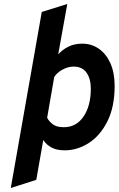

<svg xmlns="http://www.w3.org/2000/svg" viewBox="-20 -742 595 963"><path d="M34 201 189.5 -682 317.5 -722 272 -469.5Q294 -493.5 323.5 -508.2Q353 -523 393 -523Q439 -523 475.8 -497.5Q512.5 -472 533.8 -424.5Q555 -377 555 -311Q555 -206.5 519.2 -134.5Q483.5 -62.5 426 -25.2Q368.5 12 304 12Q265 12 239 -1.8Q213 -15.5 197 -39.5L162 160ZM300 -104Q362.5 -104 399 -157.5Q435.5 -211 435.5 -297.5Q435.5 -346.5 414.2 -377.2Q393 -408 349 -408Q322 -408 294.2 -393.2Q266.5 -378.5 252 -356L216.5 -151.5Q225 -134 244.2 -119Q263.5 -104 300 -104Z"/></svg>

Font: Overpass
Style: Bold Italic
Weight: 700
Italic angle: -10°
Designer: Delve Withrington, Dave Bailey, Thomas Jockin
Foundry: Delve Fonts LLC
Version: Version 4.000; ttfautohint (v1.8.3)